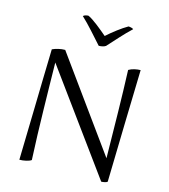

<svg xmlns="http://www.w3.org/2000/svg" viewBox="-137 -1070 1046 1185"><g transform="rotate(15 386.5 -477.5)"><path d="M660 -3Q654 2 642 4.5Q630 7 621 7L157 -630Q158 -552 159.5 -476Q161 -400 162.5 -324Q164 -248 166.5 -170.5Q169 -93 173 -11Q162 -3 140 2Q118 7 98 7Q100 -80 102 -162.5Q104 -245 106 -330.5Q108 -416 110 -507.5Q112 -599 115 -703Q132 -711 153.5 -716Q175 -721 196 -721L615 -141Q613 -289 610.5 -432Q608 -575 603 -702Q620 -712 640.5 -716.5Q661 -721 678 -721Q673 -561 669 -379Q665 -197 660 -3ZM568 -953Q533 -920 498 -881.5Q463 -843 433 -810Q424 -804 412 -801.5Q400 -799 389 -799Q356 -836 318.5 -877.5Q281 -919 247 -951Q253 -957 263 -959.5Q273 -962 280 -962Q292 -957 308.5 -946Q325 -935 342.5 -921.5Q360 -908 377.5 -893.5Q395 -879 409 -867Q422 -879 438.5 -892.5Q455 -906 472 -919Q489 -932 505.5 -943Q522 -954 536 -962Q544 -962 554 -959.5Q564 -957 568 -953Z"/></g></svg>

Font: Gotu
Style: Regular
Weight: 400
Designer: Sarang Kulkarni & Kailash Malviya
Foundry: Ek Type
Version: Version 2.320;hotconv 1.0.109;makeotfexe 2.5.65596; ttfautoh